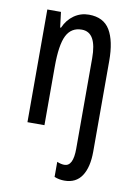

<svg xmlns="http://www.w3.org/2000/svg" viewBox="-88 -604 632 901"><g transform="rotate(10 228.0 -153.5)"><path d="M235 231V159Q254 167 270 167Q312 167 312 83V-348Q312 -410 294.5 -441Q277 -472 241 -472Q191 -472 168.5 -427.5Q146 -383 146 -279V0H65V-537H130L139 -464H143Q160 -503 191.5 -525Q223 -547 262 -547Q332 -547 362.5 -496Q393 -445 393 -350V82Q393 157 365.5 198.5Q338 240 283 240Q258 240 235 231Z"/></g></svg>

Font: Noto Sans UI Cond
Style: Regular
Weight: 400
Width: 3
Designer: Monotype Design Team
Foundry: Monotype Imaging Inc.
Version: Version 1.001